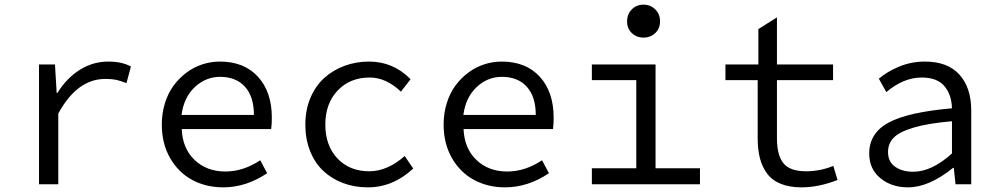

<svg xmlns="http://www.w3.org/2000/svg" viewBox="-20 -784 4237 817"><path d="M146 0V-509.8H213.9L221.2 -388.2H224.1Q263.2 -451.2 319.1 -486.6Q375 -522 440.9 -522Q498.5 -522 537.1 -501L518.1 -430.2Q490.7 -440.9 473.1 -444.6Q455.6 -448.2 428.2 -448.2Q308.1 -448.2 228 -300.8V0Z M929.7 13.2Q856.9 13.2 798.1 -18.3Q739.3 -49.8 703.9 -111.3Q668.5 -172.9 668.5 -253.9Q668.5 -302.2 681.9 -345.2Q695.3 -388.2 719 -420.2Q742.7 -452.1 773.9 -475.3Q805.2 -498.5 841.6 -510.3Q877.9 -522 915.5 -522Q1019 -522 1077.9 -457.3Q1136.7 -392.6 1136.7 -283.2Q1136.7 -254.9 1133.8 -234.9H753.4Q756.3 -152.8 807.9 -103.5Q859.4 -54.2 939.5 -54.2Q1015.1 -54.2 1087.4 -102.1L1116.7 -46.9Q1027.3 13.2 929.7 13.2ZM752.4 -294.9H1060.5Q1060.5 -372.6 1022.5 -414.8Q984.4 -457 916.5 -457Q855 -457 808.6 -413.1Q762.2 -369.1 752.4 -294.9Z M1545.4 13.2Q1488.3 13.2 1439.7 -5.1Q1391.1 -23.4 1355.5 -56.9Q1319.8 -90.3 1299.6 -141.1Q1279.3 -191.9 1279.3 -253.9Q1279.3 -316.4 1301 -367.7Q1322.8 -418.9 1359.9 -452.4Q1397 -485.8 1446 -503.9Q1495.1 -522 1550.3 -522Q1653.8 -522 1727.1 -446.8L1686 -394Q1623 -454.1 1553.2 -454.1Q1469.2 -454.1 1416.7 -398.7Q1364.3 -343.3 1364.3 -253.9Q1364.3 -164.6 1415.8 -109.9Q1467.3 -55.2 1551.3 -55.2Q1628.4 -55.2 1702.1 -120.1L1738.3 -66.9Q1652.8 13.2 1545.4 13.2Z M2128.9 13.2Q2056.2 13.2 1997.3 -18.3Q1938.5 -49.8 1903.1 -111.3Q1867.7 -172.9 1867.7 -253.9Q1867.7 -302.2 1881.1 -345.2Q1894.5 -388.2 1918.2 -420.2Q1941.9 -452.1 1973.1 -475.3Q2004.4 -498.5 2040.8 -510.3Q2077.1 -522 2114.7 -522Q2218.3 -522 2277.1 -457.3Q2335.9 -392.6 2335.9 -283.2Q2335.9 -254.9 2333 -234.9H1952.6Q1955.6 -152.8 2007.1 -103.5Q2058.6 -54.2 2138.7 -54.2Q2214.4 -54.2 2286.6 -102.1L2315.9 -46.9Q2226.6 13.2 2128.9 13.2ZM1951.7 -294.9H2259.8Q2259.8 -372.6 2221.7 -414.8Q2183.6 -457 2115.7 -457Q2054.2 -457 2007.8 -413.1Q1961.4 -369.1 1951.7 -294.9Z M2648.4 -692.9Q2648.4 -724.1 2668.5 -744.1Q2688.5 -764.2 2718.3 -764.2Q2748 -764.2 2768.3 -744.1Q2788.6 -724.1 2788.6 -692.9Q2788.6 -662.6 2768.3 -643.3Q2748 -624 2718.3 -624Q2688.5 -624 2668.5 -643.3Q2648.4 -662.6 2648.4 -692.9ZM2498.5 0V-67.9H2687.5V-442.9H2498.5V-509.8H2769.5V-67.9H2958.5V0Z M3391.1 13.2Q3339.4 13.2 3302.5 -1.7Q3265.6 -16.6 3244.4 -45.2Q3223.1 -73.7 3213.6 -110.8Q3204.1 -147.9 3204.1 -196.8V-442.9H3066.9V-509.8H3207V-660.2L3286.1 -710V-509.8H3524.9V-442.9H3286.1V-195.8Q3286.1 -123.5 3313.7 -89.4Q3341.3 -55.2 3409.2 -55.2Q3470.7 -55.2 3525.9 -78.1L3543.9 -18.1Q3463.4 13.2 3391.1 13.2Z M3843.8 13.2Q3773.4 13.2 3726.1 -25.9Q3678.7 -64.9 3678.7 -130.9Q3678.7 -217.3 3760.5 -262Q3842.3 -306.6 4030.8 -323.2Q4029.3 -381.3 3998.5 -417.7Q3967.8 -454.1 3901.9 -454.1Q3824.7 -454.1 3751.5 -392.1L3719.7 -449.2Q3754.4 -479 3805.9 -500.5Q3857.4 -522 3915.5 -522Q4012.7 -522 4062.7 -466.3Q4112.8 -410.6 4112.8 -314V0H4045.9L4038.6 -69.8H4035.6Q3933.1 13.2 3843.8 13.2ZM3865.7 -53.2Q3944.8 -53.2 4030.8 -130.9V-268.1Q3929.2 -259.3 3868.2 -241.2Q3807.1 -223.1 3783 -198.2Q3758.8 -173.3 3758.8 -137.2Q3758.8 -95.2 3789.3 -74.2Q3819.8 -53.2 3865.7 -53.2Z"/></svg>

Font: Office Code Pro D
Style: Regular
Weight: 400
Designer: Nathan Rutzky & Paul D. Hunt
Foundry: Adobe Systems Incorporated
Version: Version 1.004;PS 001.004;hotconv 1.0.70;makeotf.lib2.5.58329